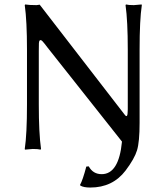

<svg xmlns="http://www.w3.org/2000/svg" viewBox="-20 -668 735 861"><path d="M101 -445Q101 -574 91 -645L93 -648Q110 -645 144 -645L158 -647L501 -203Q541 -151 542 -150Q551 -142 552 -159Q553 -166 553 -178V-445Q553 -574 543 -645L545 -648Q556 -645 580 -645L615 -648L616 -645Q606 -579 606 -445V-117Q606 -32 594.5 6Q583 44 543 97Q485 173 385 173Q354 173 340 164L339 161Q351 140 367 79L378 78Q397 113 436 113Q513 113 527 -33L193 -455Q178 -475 171 -482.5Q164 -490 159.5 -487.5Q155 -485 154.5 -475Q154 -465 154 -439V-200Q154 -71 164 0L162 3Q151 0 127 0L92 3L91 0Q101 -66 101 -200Z"/></svg>

Font: Libertinus Sans
Style: Regular
Weight: 400
Designer: Philipp H. Poll
Foundry: Khaled Hosny
Version: Version 6.1